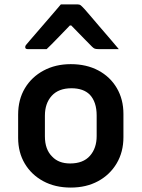

<svg xmlns="http://www.w3.org/2000/svg" viewBox="-20 -837 640 868"><path d="M300 -547Q371 -547 424.5 -518.5Q478 -490 508 -439Q538 -388 538 -322V-217Q538 -150 507.5 -98.5Q477 -47 423.5 -18Q370 11 300 11Q229 11 175.5 -18Q122 -47 92 -97.5Q62 -148 62 -214V-319Q62 -387 92.5 -438Q123 -489 177 -518Q231 -547 300 -547ZM303 -438Q245 -438 214 -404Q183 -370 183 -314V-221Q183 -161 216 -129Q245 -98 297 -98Q356 -98 386.5 -132.5Q417 -167 417 -222V-315Q417 -376 386 -409Q357 -438 303 -438ZM255 -817H332Q340 -817 345 -813Q350 -809 363 -795Q371 -786 388.5 -765.5Q406 -745 429 -718Q452 -691 475.5 -664Q499 -637 517 -615H425Q414 -615 408.5 -617Q403 -619 396 -626Q386 -636 362.5 -660Q339 -684 302 -722H296Q261 -686 236.5 -660.5Q212 -635 191 -615H105Q94 -615 94 -624Q94 -629 97 -633Q100 -637 113 -652Q125 -666 144.5 -688.5Q164 -711 185.5 -736Q207 -761 226 -783Q245 -805 255 -817Z"/></svg>

Font: Recursive Mn Lnr St SmB
Style: Regular
Weight: 600
Monospace: yes
Version: Version 1.079;hotconv 1.0.112;makeotfexe 2.5.65598; ttfautoh